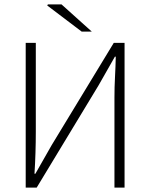

<svg xmlns="http://www.w3.org/2000/svg" viewBox="-20 -854 684 874"><path d="M97 0V-659H143V-255Q143 -207 141.5 -159Q140 -111 137 -63H141L215 -193L498 -659H547V0H501V-409Q501 -458 503.5 -504Q506 -550 507 -596H503L429 -466L147 0ZM352 -710 195 -829 198 -834H260L398 -710Z"/></svg>

Font: Source Sans 3 Light
Style: Regular
Weight: 300
Designer: Paul D. Hunt
Foundry: Adobe
Version: Version 3.052;hotconv 1.1.0;makeotfexe 2.6.0